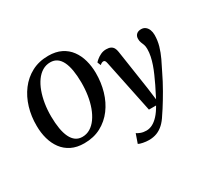

<svg xmlns="http://www.w3.org/2000/svg" viewBox="-193 -1031 1659 1560"><g transform="rotate(-30 636.5 -251.5)"><path d="M320.5 10Q251.5 10 201.2 -15Q151 -40 118.8 -83.5Q86.5 -127 70.5 -184.2Q54.5 -241.5 54.5 -306.5Q53.5 -395 77.5 -475.2Q101.5 -555.5 148.5 -618Q195.5 -680.5 263.8 -716.8Q332 -753 420 -753Q489.5 -753 539.8 -728Q590 -703 622.2 -659.2Q654.5 -615.5 670 -559Q685.5 -502.5 686 -439.5Q686.5 -350.5 663 -269.5Q639.5 -188.5 592.8 -125.8Q546 -63 477.8 -26.5Q409.5 10 320.5 10ZM333 -43Q373 -43 406.5 -63.2Q440 -83.5 466 -120Q492 -156.5 510 -205.2Q528 -254 537 -312Q546 -370 545.5 -432.5Q545 -495 536.8 -544.5Q528.5 -594 511.8 -628.5Q495 -663 469.2 -681Q443.5 -699 407 -699Q367 -699 333.5 -679Q300 -659 274 -622.8Q248 -586.5 230.2 -538Q212.5 -489.5 203.2 -432.2Q194 -375 194.5 -313Q195 -249.5 203.5 -199.5Q212 -149.5 229 -114.5Q246 -79.5 271.8 -61.2Q297.5 -43 333 -43ZM808 -459.5Q804.5 -477.5 799 -483.8Q793.5 -490 785.5 -490Q777.5 -490 770 -486.2Q762.5 -482.5 752.5 -474L739.5 -505.5Q744.5 -512.5 760.8 -526.2Q777 -540 801.2 -551.8Q825.5 -563.5 853.5 -563.5Q880 -563.5 896 -555.2Q912 -547 920.5 -531.8Q929 -516.5 932 -494.5Q939 -448.5 946 -401.8Q953 -355 960 -308Q967 -261 974 -214.2Q981 -167.5 988 -121L1002.5 -8.5L1055 -112.5Q1073.5 -151.5 1090 -188.5Q1106.5 -225.5 1118.8 -261Q1131 -296.5 1138.2 -330.8Q1145.5 -365 1145.5 -398.5Q1145.5 -424 1139.5 -440Q1133.5 -456 1127.2 -470.5Q1121 -485 1121 -506.5Q1121 -532.5 1137 -547.8Q1153 -563 1181 -563Q1205 -563 1221.2 -550Q1237.5 -537 1245.8 -515.5Q1254 -494 1254 -468.5Q1254 -416.5 1239.8 -367Q1225.5 -317.5 1203 -270Q1180.5 -222.5 1156.5 -176Q1140.5 -142 1121.8 -106.8Q1103 -71.5 1083.5 -37.2Q1064 -3 1045 28Q1026 59 1009.5 85Q993 111 979.5 130Q954.5 170.5 926 197Q897.5 223.5 863.8 236.8Q830 250 788 250Q762 250 733.2 244.2Q704.5 238.5 692.5 231L722 146.5Q732 155 756 164Q780 173 809 173Q837.5 173 865.8 158.8Q894 144.5 922 114.2Q950 84 977.5 35H910.5Z"/></g></svg>

Font: Merriweather 28pt SemiBold
Style: Italic
Weight: 600
Italic angle: -7.8°
Version: Version 2.101